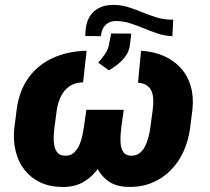

<svg xmlns="http://www.w3.org/2000/svg" viewBox="-20 -744 849 775"><path d="M670.9 -664.6 679.2 -665 675.8 -597.7 672.9 -598.1Q643.6 -599.6 615.2 -609.1Q586.9 -618.7 559.3 -630.1Q531.7 -641.6 504.2 -650.4Q476.6 -659.2 448.2 -659.2Q423.8 -659.2 408.2 -645.3Q392.6 -631.3 388.7 -607.9L387.7 -598.1L324.2 -598.6L325.2 -617.7Q328.1 -669.4 358.6 -697.3Q389.2 -725.1 441.4 -724.1Q471.7 -723.6 499.8 -714.6Q527.8 -705.6 555.4 -694.1Q583 -682.6 611.6 -673.8Q640.1 -665 670.9 -664.6ZM419.4 -460 376.5 -491.2Q390.6 -507.3 402.8 -524.4Q415 -541.5 419.9 -563L428.7 -608.9L509.8 -608.4L503.9 -559.1Q500.5 -536.6 487.3 -518.1Q474.1 -499.5 456.1 -485.1Q438 -470.7 419.4 -460ZM329.6 -539.1 315.4 -411.6Q282.7 -411.1 261 -396.2Q239.3 -381.3 226.8 -356.7Q214.4 -332 209.5 -302.2L199.2 -225.1Q197.8 -211.4 196.8 -193.4Q195.8 -175.3 199 -157.7Q202.1 -140.1 211.7 -128.2Q221.2 -116.2 240.7 -115.7Q263.2 -114.3 277.3 -126.5Q291.5 -138.7 300 -158Q308.6 -177.2 312.7 -198Q316.9 -218.8 319.3 -234.9L328.6 -300.8H449.2L439.5 -235.4Q433.1 -192.4 418.7 -148.4Q404.3 -104.5 379.2 -67.9Q354 -31.2 316.9 -9.5Q279.8 12.2 229 10.7Q178.2 9.8 140.1 -9Q102.1 -27.8 77.6 -60.1Q53.2 -92.3 43 -134.8Q32.7 -177.2 37.6 -225.6L47.4 -302.2Q57.6 -378.9 95.9 -431.2Q134.3 -483.4 194.3 -510.5Q254.4 -537.6 329.6 -539.1ZM537.1 -410.2 549.3 -539.1Q600.6 -536.1 641.1 -518.3Q681.6 -500.5 709.5 -469.7Q737.3 -439 749.8 -396.7Q762.2 -354.5 756.8 -302.2L747.1 -225.6Q740.2 -174.8 720.2 -131.3Q700.2 -87.9 667.7 -55.4Q635.3 -22.9 591.6 -5.4Q547.9 12.2 494.1 10.3Q445.8 8.8 415 -14.4Q384.3 -37.6 368.2 -74.2Q352.1 -110.8 347.9 -153.3Q343.8 -195.8 348.6 -235.4L358.4 -300.8H479.5L470.2 -234.9Q468.8 -222.7 467 -203.1Q465.3 -183.6 467 -164.1Q468.8 -144.5 477.5 -130.6Q486.3 -116.7 505.9 -115.7Q527.3 -114.3 542 -125Q556.6 -135.7 565.4 -153.1Q574.2 -170.4 579.1 -189.7Q584 -209 586.4 -225.6L596.7 -303.2Q599.1 -323.2 598.6 -341.6Q598.1 -359.9 592.3 -374.8Q586.4 -389.6 573.2 -398.9Q560.1 -408.2 537.1 -410.2Z"/></svg>

Font: Roboto Black
Style: Italic
Weight: 900
Italic angle: -12°
Designer: Christian Robertson
Foundry: Google
Version: Version 3.0; 2020